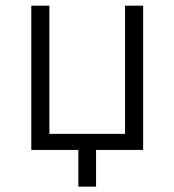

<svg xmlns="http://www.w3.org/2000/svg" viewBox="-20 -538 626 689"><path d="M261.2 131.8V0H92.3V-517.6H157.2V-57.6H428.7V-517.6H493.7V0H324.7V131.8Z"/></svg>

Font: Cascadia Code NF Light
Style: Regular
Weight: 300
Monospace: yes
Designer: Aaron Bell
Foundry: Saja Typeworks
Version: Version 2404.023; ttfautohint (v1.8.4)